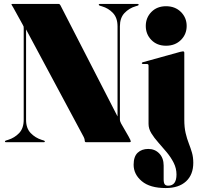

<svg xmlns="http://www.w3.org/2000/svg" viewBox="-20 -720 998 972"><path d="M207 -4Q207 0 202 0H10Q5 0 5 -4Q5 -7 11 -9L21 -12Q53.5 -22 76.8 -46.2Q100 -70.5 100 -113.5V-577Q100 -583 99.5 -585.8Q99 -588.5 95 -595L47 -682Q44.5 -687 41.2 -691.5Q38 -696 38 -698Q38 -700 43 -700H277Q282.5 -700 286 -693L575 -130.5V-586.5Q575 -629.5 552 -654Q529 -678.5 496 -688L486 -691Q480 -693 480 -696Q480 -700 485 -700H677Q682 -700 682 -696Q682 -693 676 -691L666 -688Q633.5 -678.5 610.2 -654Q587 -629.5 587 -586.5V-116Q587 -109.5 589 -104.2Q591 -99 593 -95L631 -29Q638 -16.5 640 -11.5Q642 -6.5 642 -4Q642 0 635 0H416Q409 0 409 -8Q409 -16 404 -26L112 -571V-113Q112 -70.5 135.5 -46.2Q159 -22 191 -12L201 -9Q207 -7 207 -4ZM820.5 -488.5Q775 -488.5 746.5 -517.5Q718 -546.5 718 -588.5Q718 -630.5 746.5 -659.5Q775 -688.5 820.5 -688.5Q866.5 -688.5 895.8 -659.5Q925 -630.5 925 -588.5Q925 -546.5 895.8 -517.5Q866.5 -488.5 820.5 -488.5ZM913 -114Q913 -75 919.8 -46.2Q926.5 -17.5 935.8 6Q945 29.5 951.8 52.8Q958.5 76 958.5 104Q958.5 164.5 921.8 198.2Q885 232 819 232Q739 232 697.8 197.2Q656.5 162.5 656.5 114Q656.5 72.5 677 53.2Q697.5 34 730.5 34Q764.5 34 786.5 57.2Q808.5 80.5 808.5 118V188Q808.5 205.5 813.8 212.8Q819 220 831.5 220Q873.5 220 873.5 163.5Q873.5 132 859.2 104Q845 76 824 50.8Q803 25.5 781.8 1.8Q760.5 -22 746.2 -45.2Q732 -68.5 732 -93V-388Q732 -396 723.5 -396H704Q698 -396 698 -400.5Q698 -403.5 703 -405L892.5 -457.5Q902.5 -460 906 -460Q913 -460 913 -453Z"/></svg>

Font: Fraunces 144pt Black
Style: Regular
Weight: 900
Version: Version 1.000;[0bf87f6ff]